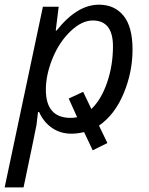

<svg xmlns="http://www.w3.org/2000/svg" viewBox="-41 -564 638 824"><path d="M356.9 -476.1Q310.1 -476.1 261.5 -429.7Q212.9 -383.3 184.3 -313Q155.8 -242.7 155.8 -179.2Q155.8 -58.1 262.2 -58.1Q275.9 -58.1 290 -61L253.9 -141.1L315.9 -169.9L351.1 -96.2Q393.6 -136.7 418.7 -210Q443.8 -283.2 443.8 -365.2Q443.8 -476.1 356.9 -476.1ZM266.1 9.8Q218.3 9.8 182.1 -15.1Q146 -40 127 -83H122.1Q117.7 -41 115.5 -27.1Q113.3 -13.2 60.1 240.2H-21L143.1 -535.2H210.9L198.2 -433.1H202.1Q289.6 -543.9 383.8 -543.9Q450.7 -543.9 489.3 -496.3Q527.8 -448.7 527.8 -351.6Q527.8 -254.4 489.7 -163.1Q451.7 -71.8 383.8 -24.9L419.9 49.8L356.9 81.1L319.8 2.9Q290 9.8 266.1 9.8Z"/></svg>

Font: OpenSans-Italic
Style: Italic
Weight: 400
Italic angle: -12°
Foundry: Ascender Corporation
Version: Version 1.10